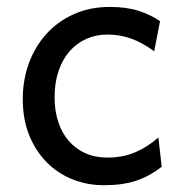

<svg xmlns="http://www.w3.org/2000/svg" viewBox="-20 -528 538 560"><path d="M451.7 -41.5Q433.1 -27.3 414.8 -17.3Q396.5 -7.3 376.5 -0.7Q356.4 5.9 333.5 9Q310.5 12.2 283.2 12.2Q233.9 12.2 190.9 -5.1Q147.9 -22.5 115.7 -55.2Q83.5 -87.9 64.9 -134.3Q46.4 -180.7 46.4 -239.3Q46.4 -294.4 64.2 -343.3Q82 -392.1 115 -428.7Q147.9 -465.3 195.1 -486.6Q242.2 -507.8 300.3 -507.8Q349.1 -507.8 384.5 -496.3Q419.9 -484.9 446.8 -466.3L429.7 -378.4Q396.5 -402.8 363.8 -415Q331.1 -427.2 293 -427.2Q260.3 -427.2 232.2 -414.8Q204.1 -402.3 183.3 -378.9Q162.6 -355.5 150.9 -321.3Q139.2 -287.1 139.2 -244.1Q139.2 -204.6 149.9 -172.4Q160.6 -140.1 180.7 -116.9Q200.7 -93.8 229 -81.1Q257.3 -68.4 293 -68.4Q337.4 -68.4 373.5 -83.5Q409.7 -98.6 441.9 -127Z"/></svg>

Font: Andika APac
Style: Regular
Weight: 400
Designer: Victor Gaultney, Annie Olsen, Julie Remington, Don Collingsworth, Eric Hays, Becca Hirsbrunner
Foundry: SIL International
Version: Version 5.000